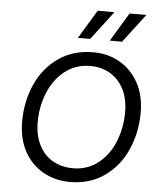

<svg xmlns="http://www.w3.org/2000/svg" viewBox="-62 -998 873 1062"><g transform="rotate(5 374.5 -467.5)"><path d="M341 -787 437 -946H530L409 -787ZM518 -787 614 -946H707L586 -787ZM74 -299Q74 -410 116 -505Q158 -600 239.5 -657.5Q321 -715 434 -715Q514 -715 579.5 -678Q645 -641 684 -571Q723 -501 723 -405Q723 -295 681 -199.5Q639 -104 558 -46.5Q477 11 366 11Q285 11 218.5 -25.5Q152 -62 113 -132.5Q74 -203 74 -299ZM637 -400Q637 -473 610 -526.5Q583 -580 534.5 -609Q486 -638 424 -638Q342 -638 282 -590.5Q222 -543 191 -466.5Q160 -390 160 -304Q160 -231 187 -177Q214 -123 263 -94.5Q312 -66 376 -66Q457 -66 516.5 -113.5Q576 -161 606.5 -237.5Q637 -314 637 -400Z"/></g></svg>

Font: CBA Beacon Sans
Style: Italic
Weight: 400
Italic angle: -13°
Designer: Wei Huang
Foundry: Wei Huang
Version: Version 1.002